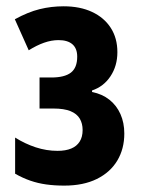

<svg xmlns="http://www.w3.org/2000/svg" viewBox="-20 -577 446 607"><path d="M181.2 -557.1Q232.9 -557.1 271 -539.3Q309.1 -521.5 330.1 -489Q351.1 -456.5 351.1 -412.1Q351.1 -368.7 329.3 -335.9Q307.6 -303.2 271 -291V-286.1Q303.2 -279.8 325.9 -261.7Q348.6 -243.7 360.8 -216.3Q373 -189 373 -154.8Q373 -106.4 350.8 -69.3Q328.6 -32.2 286.1 -11.2Q243.7 9.8 183.1 9.8Q152.3 9.8 126 6.1Q99.6 2.4 75.7 -5.9Q51.8 -14.2 27.8 -27.8V-142.1Q58.6 -122.6 92.8 -111.3Q127 -100.1 162.1 -100.1Q187.5 -100.1 205.1 -107.4Q222.7 -114.7 231.9 -129.4Q241.2 -144 241.2 -166Q241.2 -186.5 232.2 -201.9Q223.1 -217.3 202.9 -225.6Q182.6 -233.9 148.9 -233.9H105V-332H142.1Q184.1 -332 204.1 -347.4Q224.1 -362.8 224.1 -397.9Q224.1 -423.8 209 -437Q193.8 -450.2 165 -450.2Q142.6 -450.2 119.1 -441.9Q95.7 -433.6 70.8 -418L26.9 -516.1Q68.8 -539.1 105.5 -548.1Q142.1 -557.1 181.2 -557.1Z"/></svg>

Font: Open Sans Condensed
Style: Regular
Weight: 400
Width: 3
Designer: Monotype Design Team
Foundry: Monotype Imaging Inc.
Version: Version 3.000